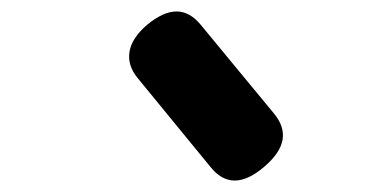

<svg xmlns="http://www.w3.org/2000/svg" viewBox="-20 -843 640 335"><path d="M347 -552 220 -707Q202 -729 206 -753Q210 -777 237 -800Q265 -823 288 -823Q311 -823 330 -800L458 -645Q477 -622 473 -599Q469 -576 441 -552Q413 -528 389.5 -528Q366 -528 347 -552Z"/></svg>

Font: Maple Mono
Style: Bold Italic
Weight: 700
Italic angle: -10°
Monospace: yes
Designer: subframe7536
Version: Version 7.000